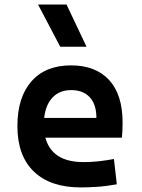

<svg xmlns="http://www.w3.org/2000/svg" viewBox="-20 -815 626 845"><path d="M335.4 9.8Q201.7 9.8 129.2 -59.8Q56.6 -129.4 56.6 -259.8Q56.6 -386.7 118.4 -457Q180.2 -527.3 292.5 -527.3Q400.9 -527.3 460.2 -462.9Q519.5 -398.4 519.5 -275.9Q519.5 -240.7 516.6 -209H179.7Q209 -101.6 347.2 -101.6Q381.3 -101.6 414.3 -105.2Q447.3 -108.9 481.4 -115.2L494.1 -3.9Q445.8 4.9 406 7.3Q366.2 9.8 335.4 9.8ZM174.3 -295.9H404.3Q404.3 -355.5 375 -387Q345.7 -418.5 293.5 -418.5Q242.7 -418.5 211.9 -386.7Q181.2 -355 174.3 -295.9ZM245.1 -609.4 147.5 -794.9H272.9L360.8 -609.4Z"/></svg>

Font: Cascadia Mono PL SemiBold
Style: Regular
Weight: 600
Monospace: yes
Designer: Aaron Bell
Foundry: Saja Typeworks
Version: Version 2404.023; ttfautohint (v1.8.4)